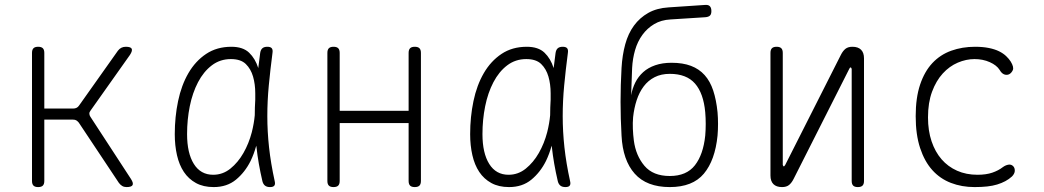

<svg xmlns="http://www.w3.org/2000/svg" viewBox="-20 -750 4240 780"><path d="M135 10Q122 10 116 4Q110 -2 110 -15V-535Q110 -548 116 -554Q122 -560 135 -560Q148 -560 154 -554Q160 -548 160 -535V-309H277Q285 -309 291 -312Q297 -315 301 -321L459 -544Q465 -552 473 -556Q481 -560 491 -560Q511 -560 515 -552Q519 -544 508 -527L348 -301Q343 -295 343 -288.5Q343 -282 347 -276L512 -23Q523 -6 518.5 2Q514 10 494 10Q484 10 476.5 5.5Q469 1 463 -7L300 -252Q295 -258 290 -261Q285 -264 277 -264H160V-15Q160 -2 154 4Q148 10 135 10Z M848 10Q806 10 776 -6.5Q746 -23 727 -51.5Q708 -80 699 -119.5Q690 -159 690 -205Q690 -275 703.5 -339.5Q717 -404 745.5 -453Q774 -502 817.5 -531Q861 -560 920 -560Q967 -560 992 -536Q1017 -512 1029 -474V-472Q1033 -503 1037 -535Q1039 -548 1046 -554Q1053 -560 1066 -560Q1079 -560 1084 -554Q1089 -548 1087 -535Q1078 -466 1072 -403Q1066 -340 1066 -278Q1066 -216 1073 -151.5Q1080 -87 1096 -14Q1099 -2 1094.5 4Q1090 10 1077 10Q1064 10 1056.5 4Q1049 -2 1046 -14Q1029 -87 1022 -152Q1022 -155 1021 -158Q1012 -125 998 -96Q975 -50 938.5 -20Q902 10 848 10ZM846 -40Q885 -40 916 -65Q947 -90 969 -128.5Q991 -167 1003 -213Q1012 -249 1015 -282Q1015 -313 1017 -345V-371Q1017 -408 1008 -439Q999 -470 978.5 -490Q958 -510 918 -510Q874 -510 840.5 -484.5Q807 -459 784.5 -416Q762 -373 751 -318.5Q740 -264 740 -205Q740 -128 767.5 -84Q795 -40 846 -40Z M1335 10Q1322 10 1316 4Q1310 -2 1310 -15V-535Q1310 -548 1316 -554Q1322 -560 1335 -560Q1348 -560 1354 -554Q1360 -548 1360 -535V-300H1640V-535Q1640 -548 1646 -554Q1652 -560 1665 -560Q1678 -560 1684 -554Q1690 -548 1690 -535V-15Q1690 -2 1684 4Q1678 10 1665 10Q1652 10 1646 4Q1640 -2 1640 -15V-250H1360V-15Q1360 -2 1354 4Q1348 10 1335 10Z M2048 10Q2006 10 1976 -6.5Q1946 -23 1927 -51.5Q1908 -80 1899 -119.5Q1890 -159 1890 -205Q1890 -275 1903.5 -339.5Q1917 -404 1945.5 -453Q1974 -502 2017.5 -531Q2061 -560 2120 -560Q2167 -560 2192 -536Q2217 -512 2229 -474V-472Q2233 -503 2237 -535Q2239 -548 2246 -554Q2253 -560 2266 -560Q2279 -560 2284 -554Q2289 -548 2287 -535Q2278 -466 2272 -403Q2266 -340 2266 -278Q2266 -216 2273 -151.5Q2280 -87 2296 -14Q2299 -2 2294.5 4Q2290 10 2277 10Q2264 10 2256.5 4Q2249 -2 2246 -14Q2229 -87 2222 -152Q2222 -155 2221 -158Q2212 -125 2198 -96Q2175 -50 2138.5 -20Q2102 10 2048 10ZM2046 -40Q2085 -40 2116 -65Q2147 -90 2169 -128.5Q2191 -167 2203 -213Q2212 -249 2215 -282Q2215 -313 2217 -345V-371Q2217 -408 2208 -439Q2199 -470 2178.5 -490Q2158 -510 2118 -510Q2074 -510 2040.5 -484.5Q2007 -459 1984.5 -416Q1962 -373 1951 -318.5Q1940 -264 1940 -205Q1940 -128 1967.5 -84Q1995 -40 2046 -40Z M2845 -680 2704 -671Q2666 -669 2637.5 -652Q2609 -635 2589.5 -608Q2570 -581 2560 -546.5Q2550 -512 2548 -474L2544 -363Q2549 -391 2561 -415Q2573 -439 2593 -457Q2613 -475 2642 -485Q2671 -495 2708 -495Q2754 -495 2787 -482.5Q2820 -470 2842.5 -445Q2865 -420 2877.5 -382Q2890 -344 2895 -294Q2897 -271 2897 -246.5Q2897 -222 2895 -199Q2885 -99 2839.5 -44.5Q2794 10 2701 10Q2607 10 2558.5 -44.5Q2510 -99 2505 -199Q2501 -268 2501 -336.5Q2501 -405 2505 -474Q2508 -526 2520 -570Q2532 -614 2555.5 -646Q2579 -678 2613.5 -697.5Q2648 -717 2696 -720L2845 -730Q2858 -731 2864 -724.5Q2870 -718 2870 -705Q2870 -692 2864 -686.5Q2858 -681 2845 -680ZM2701 -35Q2769 -35 2803 -78.5Q2837 -122 2845 -199Q2847 -222 2847 -246.5Q2847 -271 2845 -294Q2838 -371 2803.5 -410.5Q2769 -450 2701 -450Q2666 -450 2639.5 -436.5Q2613 -423 2595 -399Q2577 -375 2566.5 -343Q2556 -311 2552 -274Q2550 -251 2551 -226.5Q2552 -202 2555 -179Q2563 -118 2598 -76.5Q2633 -35 2701 -35Z M3110 -37V-535Q3110 -548 3116 -554Q3122 -560 3135 -560Q3148 -560 3154 -554Q3160 -548 3160 -535V-80Q3162 -74 3164 -74Q3166 -74 3167 -76L3170 -80L3396 -527Q3404 -543 3414.5 -551.5Q3425 -560 3443 -560Q3466 -560 3478 -548Q3490 -536 3490 -513V-15Q3490 -2 3484 4Q3478 10 3465 10Q3452 10 3446 4Q3440 -2 3440 -15V-470Q3438 -476 3436 -476Q3434 -476 3433 -475L3430 -470L3204 -23Q3196 -7 3185.5 1.5Q3175 10 3157 10Q3134 10 3122 -2Q3110 -14 3110 -37Z M3700 -278Q3700 -353 3718 -406.5Q3736 -460 3768 -494Q3800 -528 3844.5 -544Q3889 -560 3941 -560Q3973 -560 3997.5 -555Q4022 -550 4039 -541.5Q4056 -533 4067.5 -522Q4079 -511 4086 -500Q4100 -477 4094.5 -465Q4089 -453 4079 -448Q4069 -444 4059 -448Q4049 -452 4041 -466Q4029 -485 4001 -497.5Q3973 -510 3939 -510Q3905 -510 3871 -495.5Q3837 -481 3810 -451.5Q3783 -422 3766.5 -377.5Q3750 -333 3750 -273Q3750 -219 3764.5 -176Q3779 -133 3805 -103Q3831 -73 3868 -56.5Q3905 -40 3951 -40Q3986 -40 4011 -48.5Q4036 -57 4054 -71Q4065 -79 4076.5 -81Q4088 -83 4096 -75Q4100 -71 4101.5 -65.5Q4103 -60 4102.5 -54.5Q4102 -49 4099 -43.5Q4096 -38 4091 -33Q4079 -22 4064 -14Q4049 -6 4031 -0.5Q4013 5 3990.5 7.5Q3968 10 3939 10Q3887 10 3843 -7Q3799 -24 3767.5 -59Q3736 -94 3718 -148.5Q3700 -203 3700 -278Z"/></svg>

Font: Maple Mono Thin
Style: Regular
Weight: 250
Monospace: yes
Designer: subframe7536
Version: Version 7.000